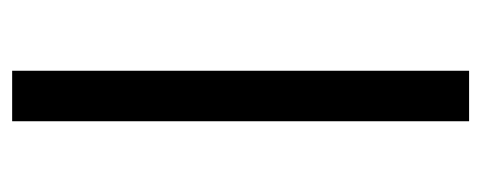

<svg xmlns="http://www.w3.org/2000/svg" viewBox="-252 -462 773 308"><g transform="rotate(90 134.0 -308.5)"><path d="M175 58H94V-675H175Z"/></g></svg>

Font: Gemunu Libre SemiBold
Style: Regular
Weight: 600
Designer: Puspanada Ekanayake, Sola Matas, Pathum Egodawatta, Kosala Senevirathne
Foundry: mooniak
Version: Version 1.100